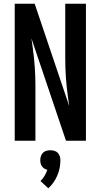

<svg xmlns="http://www.w3.org/2000/svg" viewBox="-20 -755 540 1030"><path d="M59 0V-735H166L351 -187Q351 -191 350.5 -194.5Q350 -198 349 -202L344 -239Q337 -289 333.5 -339.5Q330 -390 330 -441V-735H441V0H334L149 -548Q149 -544 149.5 -540.5Q150 -537 151 -533L156 -496Q163 -446 166.5 -395.5Q170 -345 170 -294V0ZM239 255 197 216Q210 204 219 188.5Q228 173 234 156Q225 154 217.5 149Q210 144 205 137Q200 130 198 121.5Q196 113 196 104Q196 93 199.5 82.5Q203 72 210.5 64.5Q218 57 228.5 54Q239 51 250 51Q261 51 271.5 54Q282 57 289.5 64.5Q297 72 300.5 82.5Q304 93 304 104Q304 125 300 146Q296 167 287.5 186.5Q279 206 267 223.5Q255 241 239 255Z"/></svg>

Font: Iosevka Algr
Style: Bold
Weight: 700
Monospace: yes
Designer: Belleve Invis
Foundry: Belleve Invis
Version: Version 26.0.2; ttfautohint (v1.8.3)